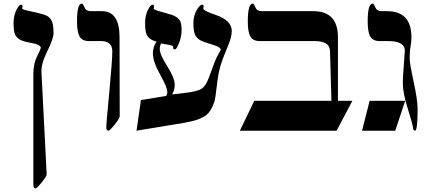

<svg xmlns="http://www.w3.org/2000/svg" viewBox="-20 -725 2363 1065"><path d="M276.9 -540Q276.9 -510.3 241.7 -439.5Q207.5 -370.6 210 -324.2L238.8 241.2Q239.7 251.5 212.2 285.6Q184.6 319.8 176.8 319.8Q165 319.8 165 298.8V-314.9Q165 -371.6 185.5 -412.1Q206.1 -452.6 206.1 -460Q206.1 -473.6 175.8 -481.9Q147.5 -487.8 119.1 -494.1Q78.1 -504.4 64.5 -531.7Q55.2 -551.3 55.2 -596.2Q55.2 -640.6 72.8 -673.3Q86.9 -699.2 96.2 -699.2Q105 -699.2 105 -689Q105 -686 104 -683.1Q103 -680.2 103 -678.2Q103 -671.9 143.6 -663.6Q201.7 -651.4 227.1 -643.1Q258.3 -632.3 269.5 -603Q276.9 -582 276.9 -540Z M644 -80.1Q644 -68.8 616.5 -34.4Q588.9 0 581.1 0Q569.3 0 569.3 -21Q569.3 -34.2 586.2 -213.6Q603 -393.1 603 -439.9Q603 -497.1 541 -497.1H474.1Q435.5 -497.1 420.9 -523.4Q407.2 -547.9 407.2 -606.9Q407.2 -705.1 434.1 -705.1Q439.9 -705.1 448.7 -684.1Q457.5 -663.1 483.4 -663.1H545.4Q643.1 -663.1 643.1 -518.1Z M1265.6 -553.2Q1265.6 -521 1245.6 -473.1Q1214.8 -399.4 1203.6 -361.8Q1189.5 -314.5 1182.1 -244.1Q1174.8 -177.2 1168.5 -159.2Q1151.4 -109.4 1127 -88.9Q1090.8 -58.6 1002.4 -43.9L737.3 0L761.7 -169.9L902.3 -192.9Q908.2 -203.1 908.2 -215.3Q908.2 -239.3 868.2 -311.3Q828.1 -383.3 828.1 -428.2Q828.1 -462.9 847.7 -494.1Q807.1 -504.9 793.9 -532.2Q784.7 -551.8 784.7 -596.2Q784.7 -641.1 802.2 -673.3Q815.9 -699.2 825.7 -699.2Q834.5 -699.2 834.5 -689Q834.5 -686 833.5 -683.1Q832.5 -680.2 832.5 -678.2Q832.5 -671.4 860.8 -663.6Q919.4 -647 931.6 -643.1Q964.8 -631.8 977.1 -612.3Q987.3 -595.2 987.3 -559.1Q987.3 -519 971.2 -481.9Q958 -451.2 951.7 -451.2Q940.4 -451.2 940.4 -458V-466.8Q940.4 -471.7 920.4 -475.6Q897 -480 873.5 -483.9Q866.2 -469.2 866.2 -452.6Q866.2 -422.9 907.7 -357.7Q949.2 -292.5 949.2 -253.9Q949.2 -227.1 934.6 -201.2L1009.3 -210Q1075.7 -217.8 1099.1 -233.4Q1121.1 -248 1137.7 -292L1168.5 -375Q1179.7 -405.8 1193.8 -429.2Q1204.6 -447.8 1204.6 -449.2Q1204.6 -460.4 1178.2 -470.7Q1144.5 -481.9 1110.4 -493.2Q1076.2 -504.4 1064 -528.3Q1052.7 -549.8 1052.7 -596.2Q1052.7 -640.6 1073.7 -673.3Q1090.3 -699.2 1100.6 -699.2Q1109.4 -699.2 1109.4 -689Q1109.4 -686 1108.4 -683.1Q1107.4 -680.2 1107.4 -678.2Q1107.4 -665.5 1174.3 -643.1Q1265.6 -612.3 1265.6 -553.2Z M1934.6 -166 1847.2 0H1310.5L1390.6 -166H1818.4L1810.5 -442.9Q1808.6 -497.1 1726.6 -497.1H1421.4Q1382.8 -497.1 1368.2 -523.4Q1354.5 -547.9 1354.5 -606.9Q1354.5 -705.1 1382.3 -705.1Q1388.2 -705.1 1396.7 -684.1Q1405.3 -663.1 1431.2 -663.1H1717.3Q1854.5 -663.1 1854.5 -518.1V-166Z M2296.4 -121.1Q2296.4 0 2282.2 0Q2272.5 0 2271.5 -13.2Q2269 -36.1 2240.7 -126.5Q2214.4 -209 2214.4 -265.1Q2214.4 -296.4 2220 -364Q2225.6 -431.6 2225.6 -442.9Q2225.6 -497.1 2135.3 -497.1H2086.4Q2047.9 -497.1 2033.2 -523.4Q2019.5 -547.9 2019.5 -606.9Q2019.5 -705.1 2047.4 -705.1Q2053.2 -705.1 2061.8 -684.1Q2070.3 -663.1 2096.2 -663.1H2126.5Q2262.2 -663.1 2262.2 -518.1Q2262.2 -493.2 2257.3 -467.5Q2252.4 -441.9 2252.4 -401.9Q2252.4 -373 2274.4 -271.7Q2296.4 -170.4 2296.4 -121.1ZM2227.5 -166 2172.4 0H1988.3L2030.3 -166Z"/></svg>

Font: Ezra SIL
Style: Regular
Weight: 400
Designer: Development by SIL's NRSI team. OpenType tables by Ralph Hancock ( hancock@dircon.co.uk )
Foundry: SIL International, Version 2.51: 2007
Version: Version 2.51, 2007